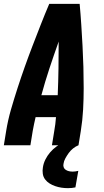

<svg xmlns="http://www.w3.org/2000/svg" viewBox="-20 -755 540 998"><path d="M0 0 12 -74Q21 -130 37 -185.5Q53 -241 71 -296.5Q89 -352 108.5 -407Q128 -462 149 -516.5Q170 -571 191.5 -626Q213 -681 236 -735H394Q399 -681 402.5 -626Q406 -571 409 -516.5Q412 -462 413.5 -407Q415 -352 415 -296.5Q415 -241 412 -185.5Q409 -130 400 -74L388 0H250L262 -74Q265 -92 267.5 -110Q270 -128 271 -146H165Q161 -128 157 -110Q153 -92 150 -74L138 0ZM195 -260H280Q283 -330 284 -399.5Q285 -469 285 -539Q260 -469 237 -399.5Q214 -330 195 -260ZM333 223Q316 223 299.5 220.5Q283 218 267 212.5Q251 207 237.5 198.5Q224 190 214.5 177.5Q205 165 202.5 148.5Q200 132 203 115Q206 94 216 74Q226 54 240.5 37Q255 20 273.5 6.5Q292 -7 311.5 -16.5Q331 -26 352 -32Q373 -38 394 -40L388 0Q373 6 360 16.5Q347 27 337.5 40Q328 53 320 67.5Q312 82 310 97Q308 106 311 114.5Q314 123 322 128Q330 133 339 135Q348 137 358 137Q365 137 372 136Q379 135 387 133L372 219Q363 221 353 222Q343 223 333 223Z"/></svg>

Font: Iosevka Term Curly Heavy
Style: Italic
Weight: 900
Italic angle: -9°
Designer: Belleve Invis
Foundry: Belleve Invis
Version: Version 32.3.0